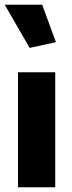

<svg xmlns="http://www.w3.org/2000/svg" viewBox="-24 -790 305 810"><path d="M209 0V-485H52V0ZM101 -588 212 -612 154 -770H-4Z"/></svg>

Font: Catamaran Thin ExtraBold
Style: Regular
Weight: 800
Version: Version 2.000